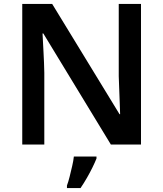

<svg xmlns="http://www.w3.org/2000/svg" viewBox="-20 -734 829 975"><path d="M696 0H543L200 -564H196Q198 -520 201 -468.5Q204 -417 205 -364V0H93V-714H245L587 -154H590Q589 -179 588 -211.5Q587 -244 585.5 -279Q584 -314 583 -347V-714H696ZM470 71Q462 91 449.5 116.5Q437 142 421.5 169Q406 196 389 221H320V208Q327 190 333.5 163.5Q340 137 346.5 109.5Q353 82 355 61H470Z"/></svg>

Font: Noto Sans Sundanese SemiBold
Style: Regular
Weight: 600
Version: Version 2.003